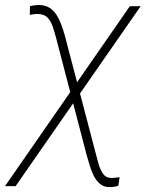

<svg xmlns="http://www.w3.org/2000/svg" viewBox="-59 -553 590 779"><path d="M511.7 -527.8 4.4 202.1H-38.6L467.8 -527.8ZM100.1 -532.7Q125 -532.2 142.1 -521.2Q159.2 -510.3 170.7 -492.2Q182.1 -474.1 189.7 -453.1Q197.3 -432.1 203.1 -412.1L328.1 64.5Q333 80.6 338.9 104.7Q344.7 128.9 356.4 148.2Q368.2 167.5 389.2 168.9Q398.4 169.4 408 168.2Q417.5 167 426.3 166L420.9 200.7Q412.6 203.6 404.1 204.8Q395.5 206.1 386.2 206.1Q362.8 206.5 347.2 193.4Q331.5 180.2 321.5 160.4Q311.5 140.6 305.2 119.1Q298.8 97.7 293.5 79.6L168 -401.4Q162.6 -421.9 155.5 -443.6Q148.4 -465.3 135 -480.5Q121.6 -495.6 95.7 -496.1Q87.4 -496.6 78.9 -495.4Q70.3 -494.1 62 -492.7L62.5 -527.8Q71.8 -530.3 81.1 -531.5Q90.3 -532.7 100.1 -532.7Z"/></svg>

Font: Roboto ExtraLight
Style: Italic
Weight: 250
Designer: Christian Robertson
Foundry: Google
Version: Version 3.009; 2024